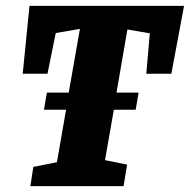

<svg xmlns="http://www.w3.org/2000/svg" viewBox="-20 -631 644 651"><path d="M561 -381H476L488 -518L412 -531L375 -317H450L440 -259H366L336 -88L411 -73L399 0H83L93 -65L173 -81L204 -259H129L139 -317H213L251 -533L169 -519L141 -381H57L80 -611H604Z"/></svg>

Font: Grenze ExtraBold
Style: Italic
Weight: 800
Italic angle: -10°
Designer: Renata Polastri
Foundry: Omnibus-Type
Version: Version 1.002; ttfautohint (v1.8)